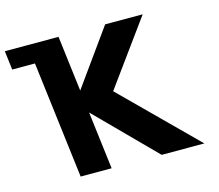

<svg xmlns="http://www.w3.org/2000/svg" viewBox="-135 -829 1092 957"><g transform="rotate(-15 411.0 -350.5)"><path d="M806.3 0.1 434.6 -368.8 676 -701.1H482.2L276.9 -414.7L241.7 -701.1H81.9H-35.4L-23.4 -603.4H93.9L168 0.1H327.8L291.3 -297.4L586.2 0.1Z"/></g></svg>

Font: Hussar
Style: BdOpOblOne
Weight: 700
Foundry: Cannot Into Space Fonts
Version: Version 2.00